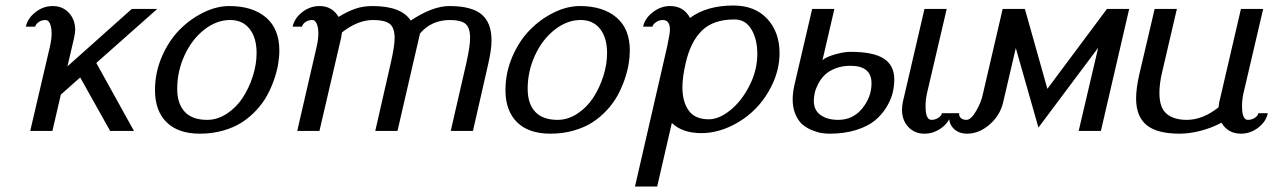

<svg xmlns="http://www.w3.org/2000/svg" viewBox="-20 -472 4589 692"><path d="M223.1 -232.9 455.1 -439.9H546.9L327.1 -245.1L462.9 0H377L269 -192.9L199.2 -130.9L168.9 0H88.9L160.2 -305.2Q166 -331.1 166 -351.1Q166 -373 160.2 -386.5Q154.3 -399.9 144 -399.9Q130.4 -399.9 119.9 -392.8Q109.4 -385.7 106.9 -376H73.2Q80.1 -406.7 108.2 -428.5Q136.2 -450.2 169.9 -450.2Q205.6 -450.2 228.3 -425.8Q251 -401.4 251 -363.8Q251 -355.5 247.1 -335.9Z M538.6 0ZM726.6 -40Q763.7 -40 797.6 -62.3Q831.5 -84.5 854.5 -119.4Q877.4 -154.3 891.1 -197Q904.8 -239.7 904.8 -280.8Q904.8 -335.9 879.6 -367.9Q854.5 -399.9 809.6 -399.9Q760.7 -399.9 716.3 -365.2Q671.9 -330.6 645.3 -272.9Q618.7 -215.3 618.7 -151.9Q618.7 -98.1 645.8 -69.1Q672.9 -40 726.6 -40ZM986.8 -290Q986.8 -266.6 982.4 -240.5Q978 -214.4 967.8 -184.8Q957.5 -155.3 942.6 -127.9Q927.7 -100.6 904.3 -75.2Q880.9 -49.8 852.3 -31.2Q823.7 -12.7 784.7 -1.5Q745.6 9.8 700.7 9.8Q622.1 9.8 580.3 -31.5Q538.6 -72.8 538.6 -147Q538.6 -210 563.2 -267.3Q587.9 -324.7 626.5 -364Q665 -403.3 712.9 -426.8Q760.7 -450.2 806.6 -450.2Q890.1 -450.2 938.5 -409.2Q986.8 -368.2 986.8 -290Z M1034.7 0ZM1121.6 -305.2Q1127.4 -331.1 1127.4 -351.1Q1127.4 -373 1121.6 -386.5Q1115.7 -399.9 1105.5 -399.9Q1091.8 -399.9 1081.3 -392.8Q1070.8 -385.7 1068.4 -376H1034.7Q1041.5 -406.7 1069.6 -428.5Q1097.7 -450.2 1131.3 -450.2Q1177.2 -450.2 1200.2 -411.1Q1233.4 -431.2 1261.2 -440.7Q1289.1 -450.2 1322.3 -450.2Q1426.3 -450.2 1460.4 -397.9Q1539.1 -450.2 1599.6 -450.2Q1679.7 -450.2 1715.6 -420.2Q1751.5 -390.1 1751.5 -327.1Q1751.5 -292 1739.3 -240.2L1684.6 0H1604.5L1660.6 -244.1Q1674.3 -304.7 1674.3 -335Q1674.3 -373 1657.2 -386.5Q1640.1 -399.9 1602.5 -399.9Q1534.7 -399.9 1493.7 -351.1L1412.6 0H1332.5L1388.2 -244.1Q1402.3 -305.7 1402.3 -334Q1402.3 -373 1384 -386.5Q1365.7 -399.9 1325.2 -399.9Q1269 -399.9 1212.4 -355Q1212.4 -351.6 1210.9 -344.5Q1209.5 -337.4 1209.5 -335.9L1131.3 0H1051.3Z M1801.8 0ZM1989.7 -40Q2026.9 -40 2060.8 -62.3Q2094.7 -84.5 2117.7 -119.4Q2140.6 -154.3 2154.3 -197Q2168 -239.7 2168 -280.8Q2168 -335.9 2142.8 -367.9Q2117.7 -399.9 2072.8 -399.9Q2023.9 -399.9 1979.5 -365.2Q1935.1 -330.6 1908.4 -272.9Q1881.8 -215.3 1881.8 -151.9Q1881.8 -98.1 1908.9 -69.1Q1936 -40 1989.7 -40ZM2250 -290Q2250 -266.6 2245.6 -240.5Q2241.2 -214.4 2231 -184.8Q2220.7 -155.3 2205.8 -127.9Q2190.9 -100.6 2167.5 -75.2Q2144 -49.8 2115.5 -31.2Q2086.9 -12.7 2047.9 -1.5Q2008.8 9.8 1963.9 9.8Q1885.3 9.8 1843.5 -31.5Q1801.8 -72.8 1801.8 -147Q1801.8 -210 1826.4 -267.3Q1851.1 -324.7 1889.6 -364Q1928.2 -403.3 1976.1 -426.8Q2023.9 -450.2 2069.8 -450.2Q2153.3 -450.2 2201.7 -409.2Q2250 -368.2 2250 -290Z M2268.6 0ZM2534.7 -42Q2571.3 -42 2611.8 -74.5Q2652.3 -106.9 2680.9 -162.8Q2709.5 -218.8 2709.5 -277.8Q2709.5 -330.6 2688.2 -366.2Q2667 -401.9 2627.4 -401.9Q2551.3 -401.9 2510.3 -362.1Q2469.2 -322.3 2451.7 -246.1Q2439.5 -194.8 2439.5 -157.2Q2439.5 -106 2461.9 -74Q2484.4 -42 2534.7 -42ZM2384.8 -305.2Q2394.5 -351.1 2394.5 -365.2Q2394.5 -399.9 2368.7 -399.9Q2356.4 -399.9 2345.2 -392.6Q2334 -385.3 2331.5 -376H2297.9Q2304.2 -406.2 2333 -428.2Q2361.8 -450.2 2394.5 -450.2Q2444.8 -450.2 2466.8 -407.2Q2526.9 -452.1 2623.5 -452.1Q2700.7 -452.1 2745.1 -404.3Q2789.6 -356.4 2789.6 -280.8Q2789.6 -225.1 2765.4 -171.9Q2741.2 -118.7 2702.1 -79.3Q2663.1 -40 2611.6 -16.1Q2560.1 7.8 2507.8 7.8Q2439.5 7.8 2401.4 -28.8L2348.6 200.2H2268.6Z M2836.9 0ZM3203.1 -186Q3203.1 -160.6 3196.8 -135.5Q3190.4 -110.4 3173.6 -83.5Q3156.7 -56.6 3131.6 -36.4Q3106.4 -16.1 3064.7 -3.2Q3022.9 9.8 2970.2 9.8Q2956.5 9.8 2941.9 7.6Q2927.2 5.4 2907.5 -2.4Q2887.7 -10.3 2872.8 -22.7Q2857.9 -35.2 2847.4 -58.8Q2836.9 -82.5 2836.9 -113.8Q2836.9 -138.7 2844.2 -169.9L2907.2 -439.9H2987.3L2944.3 -254.9Q2955.6 -266.1 2988.3 -275.6Q3021 -285.2 3044.9 -285.2Q3127.9 -285.2 3165.5 -260.7Q3203.1 -236.3 3203.1 -186ZM3044.9 -234.9Q3014.6 -234.9 2990.7 -225.3Q2966.8 -215.8 2952.6 -201.9Q2938.5 -188 2929.2 -170.2Q2919.9 -152.3 2916.5 -137.2Q2913.1 -122.1 2913.1 -108.9Q2913.1 -74.7 2937.5 -57.4Q2961.9 -40 3001 -40Q3054.2 -40 3087.6 -81.1Q3121.1 -122.1 3121.1 -171.9Q3121.1 -234.9 3044.9 -234.9ZM3320.8 -134.8Q3315.9 -113.3 3315.9 -88.9Q3315.9 -40 3336.9 -40Q3350.6 -40 3361.6 -47.1Q3372.6 -54.2 3375 -64H3409.2Q3402.8 -33.2 3374.3 -11.7Q3345.7 9.8 3312 9.8Q3276.4 9.8 3253.7 -14.4Q3231 -38.6 3231 -76.2Q3231 -89.4 3233.9 -104L3312 -439.9H3392.1Z M3938 -299.8 3722.7 -12.2 3641.1 -298.8 3595.7 -104Q3584.5 -55.7 3546.4 -22.9Q3508.3 9.8 3465.8 9.8Q3437 9.8 3418.9 -6.8Q3400.9 -23.4 3400.9 -48.8Q3400.9 -54.2 3402.8 -64H3437V-60.1Q3437 -51.3 3444.1 -45.7Q3451.2 -40 3462.9 -40Q3479.5 -40 3498 -71.8Q3516.6 -103.5 3522.9 -134.8L3593.8 -439.9H3673.8L3754.9 -151.9L3969.7 -439.9H4049.8L3947.8 0H3867.7Z M4074.7 0ZM4461.4 -134.8Q4456.5 -113.3 4456.5 -88.9Q4456.5 -40 4477.5 -40Q4491.2 -40 4502.2 -47.1Q4513.2 -54.2 4515.6 -64H4549.3Q4543 -33.2 4514.6 -11.7Q4486.3 9.8 4452.6 9.8Q4405.8 9.8 4382.3 -29.8Q4348.1 -11.2 4307.6 -0.7Q4267.1 9.8 4231.4 9.8Q4150.4 9.8 4112.5 -21.2Q4074.7 -52.2 4074.7 -117.2Q4074.7 -151.9 4085.4 -200.2L4141.6 -439.9H4221.7L4168.5 -211.9Q4158.7 -170.9 4158.7 -137.2Q4158.7 -83.5 4184.8 -61.8Q4210.9 -40 4257.3 -40Q4314.9 -40 4371.6 -85Q4371.6 -86.4 4374.5 -104L4452.6 -439.9H4532.7Z"/></svg>

Font: Pfennig
Style: Italic
Weight: 500
Italic angle: -13°
Version: Version 20120410 ; ttfautohint (v0.8)